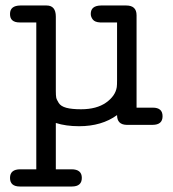

<svg xmlns="http://www.w3.org/2000/svg" viewBox="-20 -450 623 692"><path d="M53.2 160.2H110.8V-369.1H50.8Q15.6 -369.1 16.1 -399.9Q16.1 -429.7 53.2 -430.2H147.9Q181.2 -430.2 181.2 -390.1V-122.1Q181.2 -106 182.6 -98.4Q184.1 -90.8 191.7 -78.9Q199.2 -66.9 219 -61.5Q238.8 -56.2 272 -56.2Q328.1 -56.2 362.1 -80.1Q396 -104 400.9 -136.2Q401.9 -144 401.9 -161.1V-369.1H340.8Q321.8 -370.1 314.5 -379.6Q307.1 -389.2 307.1 -399.9Q307.1 -429.7 344.2 -430.2H435.1Q472.2 -430.2 472.2 -395V-62H530.8Q565.9 -62 565.9 -31Q565.9 0 529.8 0H436Q401.9 -1 401.9 -35.2Q346.7 4.9 265.1 4.9Q217.3 4.9 181.2 -6.8V160.2H237.8Q274.9 160.2 274.9 191.2Q274.9 222.2 238.8 222.2H51.8Q16.1 222.2 16.1 191.2Q16.1 160.2 53.2 160.2Z"/></svg>

Font: CMU Typewriter Text Variable Width
Style: Medium
Weight: 500
Version: Version 0.7.0